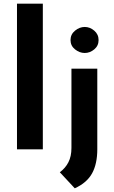

<svg xmlns="http://www.w3.org/2000/svg" viewBox="-20 -809 619 1040"><path d="M72 -789H212V0H72ZM385 211 304 124Q334 102 350.5 70Q367 38 367 -8V-437H507V0Q507 78 479 129.5Q451 181 385 211ZM362 -592Q362 -623 386.5 -643Q411 -663 439 -663Q467 -663 490.5 -643Q514 -623 514 -592Q514 -561 490.5 -541.5Q467 -522 439 -522Q411 -522 386.5 -541.5Q362 -561 362 -592Z"/></svg>

Font: Reem Kufi
Style: Bold
Weight: 700
Designer: Khaled Hosny
Version: Version 1.001